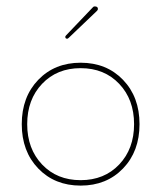

<svg xmlns="http://www.w3.org/2000/svg" viewBox="-20 -575 504 600"><path d="M352.5 -61Q399 -110 399 -187Q399 -264 352.5 -313Q306 -362 232 -362Q158 -362 111.5 -313Q65 -264 65 -187Q65 -110 111.5 -61Q158 -12 232 -12Q306 -12 352.5 -61ZM99.5 -48.5Q48 -102 48 -187Q48 -272 99.5 -325.5Q151 -379 232 -379Q313 -379 364.5 -325.5Q416 -272 416 -187Q416 -102 364.5 -48.5Q313 5 232 5Q151 5 99.5 -48.5ZM190 -454Q184 -454 184 -460Q184 -462 187 -465L270 -552Q272 -555 276 -555Q286 -555 286 -547Q286 -544 283 -541L195 -457Q192 -454 190 -454Z"/></svg>

Font: Flamenco Light
Style: Regular
Weight: 300
Designer: Luciano Vergara
Foundry: Luciano Vergara
Version: Version 1.003